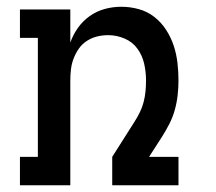

<svg xmlns="http://www.w3.org/2000/svg" viewBox="-20 -548 640 568"><path d="M39 0V-84H92V-436H39V-520H188V-422Q196 -445 210.5 -465.5Q225 -486 245.5 -500.5Q266 -515 290 -521.5Q314 -528 339 -528Q365 -528 390.5 -521Q416 -514 436.5 -498Q457 -482 471.5 -459.5Q486 -437 494 -412.5Q502 -388 505 -362Q508 -336 508 -310Q508 -288 505.5 -266Q503 -244 497 -222.5Q491 -201 481 -181.5Q471 -162 459 -143L421 -84H508V0H312V-84L378 -188Q387 -202 394 -216.5Q401 -231 405 -246.5Q409 -262 410.5 -278Q412 -294 412 -310Q412 -335 406.5 -359.5Q401 -384 386.5 -404Q372 -424 348.5 -434Q325 -444 300 -444Q283 -444 267 -440Q251 -436 237 -427Q223 -418 213.5 -404.5Q204 -391 198 -375.5Q192 -360 190 -343.5Q188 -327 188 -310V0Z"/></svg>

Font: Iosevka HT Medium Extended
Style: Regular
Weight: 500
Width: 7
Monospace: yes
Designer: Belleve Invis
Foundry: Belleve Invis
Version: Version 32.3.0; ttfautohint (v1.8.4)